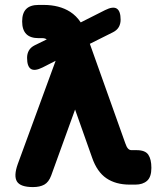

<svg xmlns="http://www.w3.org/2000/svg" viewBox="-20 -750 640 780"><path d="M188 -37Q178 -10 160 0Q142 10 114 10Q63 10 49 -12.5Q35 -35 52 -83L206 -503L153 -476Q121 -460 105.5 -470Q90 -480 90 -515Q90 -532 97.5 -545Q105 -558 121 -566L170 -590Q162 -595 153 -595H137Q103 -595 86.5 -612Q70 -629 70 -663Q70 -697 86.5 -713.5Q103 -730 137 -730H157Q221 -730 265 -702Q290 -686 308 -659L407 -709Q439 -725 454.5 -715Q470 -705 470 -670Q470 -653 462.5 -640Q455 -627 439 -619L345 -572L489 -168Q494 -153 500 -146.5Q506 -140 514 -140H535Q570 -140 582.5 -121.5Q595 -103 595 -68Q595 -31 577.5 -15.5Q560 0 530 0H507Q450 0 412 -26Q374 -52 354 -110L285 -305Z"/></svg>

Font: Maple Mono NL ExtraBold
Style: Regular
Weight: 800
Monospace: yes
Designer: subframe7536
Version: Version 7.000